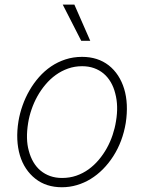

<svg xmlns="http://www.w3.org/2000/svg" viewBox="-20 -800 625 832"><path d="M60 -274.5Q65.7 -308.9 77.8 -343Q89.8 -377.1 107.8 -408.2Q125.7 -439.3 149.1 -465.9Q172.6 -492.5 201.3 -512.1Q230.1 -531.6 263.8 -542.6Q297.6 -553.6 335.6 -553.6Q403.8 -553.6 451.3 -516.7Q474.8 -498.2 491.7 -472.3Q508.5 -446.4 518.1 -414.8Q527.7 -383.2 529.5 -345.9Q531.2 -308.6 524.9 -267Q511.4 -186.4 471.2 -123.6Q451 -92 426.1 -66.9Q401.3 -41.9 372.9 -24.5Q344.5 -7.1 313 2.1Q281.6 11.4 248.2 11.4Q180 11.4 133.2 -25.6Q109.7 -44 92.7 -69.6Q75.6 -95.2 66.2 -127Q56.8 -158.7 55 -195.8Q53.3 -233 60 -274.5ZM104.8 -146.7Q111.9 -119.7 124.6 -97.8Q137.4 -76 155.7 -60.7Q174 -45.5 197.4 -37.1Q220.9 -28.8 248.9 -28.8Q282 -28.8 310.7 -38.7Q339.5 -48.7 363.8 -66.2Q388.1 -83.8 408 -107.4Q427.9 -131 443 -158.2Q458.1 -185.4 468 -215.2Q478 -245 482.6 -274.5Q494 -341.3 479.4 -395.2Q472.7 -422.2 459.9 -444.1Q447.1 -465.9 429 -481.2Q410.9 -496.4 387.4 -504.8Q364 -513.1 335.9 -513.1Q303.6 -513.1 275 -503Q246.4 -492.9 221.9 -475.3Q197.4 -457.7 177.4 -433.9Q157.3 -410.2 142 -382.8Q126.8 -355.5 116.7 -325.8Q106.5 -296.2 101.9 -267Q90.6 -196.4 104.8 -146.7ZM302.2 -780.2 371.1 -623.2H332L251.8 -780.2Z"/></svg>

Font: Inter P Extra Light
Style: Italic
Weight: 200
Italic angle: 9.39999°
Designer: Rasmus Andersson
Foundry: rsms
Version: Version 3.018;git-588b23468